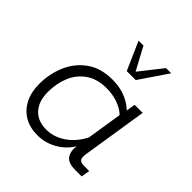

<svg xmlns="http://www.w3.org/2000/svg" viewBox="-172 -731 861 861"><g transform="rotate(45 258.5 -300.5)"><path d="M197 10Q149 10 114 -10.5Q79 -31 59.5 -69Q40 -107 40 -158Q40 -224 64.5 -280Q89 -336 137.5 -370.5Q186 -405 260 -405Q309 -405 347.5 -388Q386 -371 407 -346L400 -341L409 -395H460L412 -89Q407 -60 414 -50.5Q421 -41 444 -41H475L468 0H427Q382 0 366.5 -22.5Q351 -45 357 -85L362 -111L367 -99Q342 -47 296 -18.5Q250 10 197 10ZM208 -36Q255 -36 299 -66Q343 -96 371 -154L365 -131L396 -328L397 -312Q377 -333 343 -346Q309 -359 268 -359Q208 -359 169 -331.5Q130 -304 111.5 -259.5Q93 -215 93 -161Q93 -102 123 -69Q153 -36 208 -36ZM277 -477 218 -611H249L307 -503L392 -611H425L334 -477Z"/></g></svg>

Font: Rokkitt SemiBold Light
Style: Italic
Weight: 300
Italic angle: -9°
Version: Version 3.103